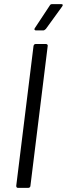

<svg xmlns="http://www.w3.org/2000/svg" viewBox="-20 -914 325 934"><path d="M59 -10 143 -690Q145 -700 154 -700H203Q208 -700 210.5 -697Q213 -694 212 -690L128 -10Q128 -6 125 -3Q122 0 117 0H68Q59 0 59 -10ZM150 -778 222 -887Q225 -894 234 -894H278Q284 -894 285 -890.5Q286 -887 282 -882L203 -773Q196 -766 190 -766H155Q150 -766 148 -769.5Q146 -773 150 -778Z"/></svg>

Font: Barlow
Style: Italic
Weight: 400
Italic angle: -7°
Designer: Jeremy Tribby
Foundry: Tribby Type
Version: Version 1.408